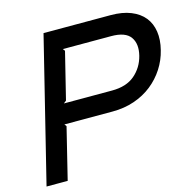

<svg xmlns="http://www.w3.org/2000/svg" viewBox="-115 -927 1052 1044"><g transform="rotate(-15 410.5 -405.0)"><path d="M812 -556Q799 -502 769 -455.5Q739 -409 695.5 -374.5Q652 -340 595.5 -320.5Q539 -301 472 -301H201L210 -289L139 0H20L220 -810H598Q664 -810 711 -791Q758 -772 785 -738.5Q812 -705 819 -658Q826 -611 812 -556ZM691 -556Q707 -620 679 -659.5Q651 -699 571 -699H299L308 -687L243 -424L228 -412H499Q580 -412 627.5 -452.5Q675 -493 691 -556Z"/></g></svg>

Font: TypoPRO Sinkin Sans
Style: 500 Medium Italic
Weight: 500
Italic angle: -112°
Designer: Keith Bates
Foundry: K-Type
Version: Sinkin Sans (version 1.0)  by Keith Bates   •   © 2014   www